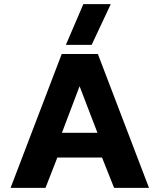

<svg xmlns="http://www.w3.org/2000/svg" viewBox="-20 -904 768 924"><path d="M297 -688 381 -884H513L421 -688ZM31 0 277 -644H451L697 0H529L471 -146H256L199 0ZM278 -265H449L363 -489Z"/></svg>

Font: Kanit SemiBold
Style: Regular
Weight: 600
Designer: Katatrad Team
Foundry: CadsonDemak
Version: Version 2.000; ttfautohint (v1.8.3)